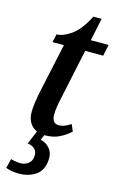

<svg xmlns="http://www.w3.org/2000/svg" viewBox="-135 -715 627 1010"><g transform="rotate(15 179.0 -209.5)"><path d="M156 10Q113 10 85.5 -16.5Q58 -43 58 -93Q58 -115 62 -142.5Q66 -170 70 -191L131 -474H69L79 -519Q114 -519 158.5 -550.5Q203 -582 242 -659H287L261 -536H358L345 -474H247L188 -196Q182 -170 179 -147.5Q176 -125 176 -109Q176 -60 213 -60Q230 -60 247 -67Q264 -74 278 -84L294 -47Q267 -22 234 -6Q201 10 156 10ZM77 240Q55 240 37.5 237Q20 234 5 228L18 177Q47 185 70 185Q96 185 114.5 170Q133 155 133 124Q133 103 118.5 90Q104 77 81 75L116 -9H162L142 38Q172 45 191 66.5Q210 88 210 119Q210 183 171 211.5Q132 240 77 240Z"/></g></svg>

Font: Noto Serif ExtraCondensed SemiBold
Style: Italic
Weight: 600
Width: 2
Italic angle: -12°
Designer: Monotype Design Team
Foundry: Monotype Imaging Inc.
Version: Version 2.013